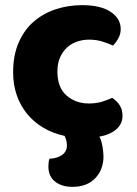

<svg xmlns="http://www.w3.org/2000/svg" viewBox="-20 -521 534 746"><path d="M231 7Q185 -3 148 -25Q111 -47 85 -79Q59 -111 45 -151.5Q31 -192 31 -240Q31 -306 52.5 -355.5Q74 -405 111 -437Q148 -469 196.5 -485Q245 -501 299 -501Q371 -501 410 -475Q449 -449 449 -408Q449 -389 440 -372.5Q431 -356 419 -344Q402 -352 378 -359.5Q354 -367 326 -367Q301 -367 278.5 -359Q256 -351 239.5 -335.5Q223 -320 213 -297Q203 -274 203 -243Q203 -181 238.5 -150Q274 -119 325 -119Q355 -119 377 -126Q399 -133 416 -141Q436 -127 446 -110.5Q456 -94 456 -71Q456 -40 432.5 -19Q409 2 366 10Q374 24 378 47Q382 70 382 87Q382 138 350 171.5Q318 205 261 205Q220 205 194 184.5Q168 164 168 126Q168 109 172 96Q204 94 222 80.5Q240 67 240 44Q240 34 237.5 24.5Q235 15 231 7Z"/></svg>

Font: Baloo Thambi
Style: Regular
Weight: 400
Designer: Aadarsh Rajan and Ek Type
Foundry: Ek Type
Version: Version 1.443;PS 1.000;hotconv 16.6.51;makeotf.lib2.5.65220;